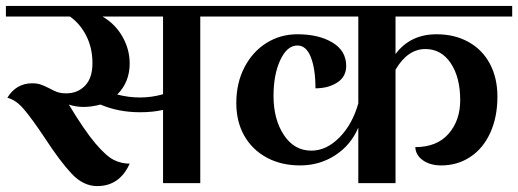

<svg xmlns="http://www.w3.org/2000/svg" viewBox="-32 -620 1754 650"><path d="M742 -564H646V0H520V-248Q486 -240 442 -240Q369 -240 308 -266Q279 -258 250 -258Q225 -258 201 -266Q254 -178 291 -134.5Q328 -91 353.5 -78.5Q379 -66 407 -66Q373 10 297 10Q250 10 210.5 -32Q171 -74 119 -154Q77 -217 49.5 -249.5Q22 -282 -7 -289Q7 -313 28.5 -325.5Q50 -338 76 -338Q94 -338 105.5 -334Q117 -330 135 -321Q149 -313 161.5 -308.5Q174 -304 192 -304Q231 -304 256 -330Q281 -356 281 -406Q281 -457 260.5 -498Q240 -539 205 -564H-12V-600H742ZM520 -301V-564H315Q358 -539 382.5 -496Q407 -453 407 -405Q407 -342 365 -300Q403 -290 442 -290Q482 -290 520 -301Z M1307 -564V-437Q1357 -504 1446 -504Q1507 -504 1554 -478Q1601 -452 1626.5 -404Q1652 -356 1652 -293Q1652 -224 1628 -171Q1604 -118 1560.5 -89Q1517 -60 1462 -60Q1424 -60 1399.5 -77.5Q1375 -95 1374 -122Q1447 -122 1486.5 -167Q1526 -212 1526 -281Q1526 -358 1494 -406Q1462 -454 1408 -454Q1348 -454 1307 -384V0H1181V-188Q1156 -129 1103 -94.5Q1050 -60 984 -60Q920 -60 871 -86.5Q822 -113 795 -160.5Q768 -208 768 -271Q768 -339 795.5 -392Q823 -445 870 -474.5Q917 -504 975 -504Q1047 -504 1093.5 -476Q1140 -448 1140 -397Q1140 -360 1109.5 -340.5Q1079 -321 1036 -321Q1036 -386 1020.5 -426Q1005 -466 975 -466Q940 -466 917 -417Q894 -368 894 -295Q894 -216 929 -163Q964 -110 1022 -110Q1073 -110 1117 -154.5Q1161 -199 1181 -270V-564H718V-600H1702V-564Z"/></svg>

Font: Arya
Style: Bold
Weight: 700
Designer: Eduardo Rodriguez Tunni, Modular Infotech
Foundry: Eduardo Rodriguez Tunni, Modular Infotech
Version: Version 1.002